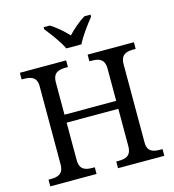

<svg xmlns="http://www.w3.org/2000/svg" viewBox="-133 -1055 1059 1166"><g transform="rotate(-15 396.5 -472.0)"><path d="M349 -784H444C465 -829 513 -893 544 -931V-944H505C467 -921 426 -885 396 -853C366 -885 326 -921 288 -944H249V-931C280 -893 328 -829 349 -784ZM38 0H329V-42H316C271 -42 234 -51 234 -114V-348H559V-114C559 -51 522 -42 477 -42H464V0H755V-42H742C698 -42 660 -50 660 -109V-600C660 -663 697 -672 742 -672H755V-714H464V-672H477C522 -672 559 -663 559 -600V-398H234V-600C234 -663 271 -672 316 -672H329V-714H38V-672H51C95 -672 133 -663 133 -604V-114C133 -51 96 -42 51 -42H38Z"/></g></svg>

Font: Noto Serif Thai
Style: Regular
Weight: 400
Designer: Monotype Design Team
Foundry: Monotype Imaging Inc.
Version: Version 1.901